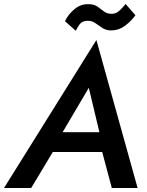

<svg xmlns="http://www.w3.org/2000/svg" viewBox="-48 -940 737 960"><path d="M265 -279 396 -501 449 -279ZM216 -180H463L511 0H640L434 -740L-28 0H108ZM277 -834 331 -786Q337 -800 349.5 -817.5Q362 -835 388 -836Q410 -837 427 -825.5Q444 -814 462 -801.5Q480 -789 504 -788Q545 -787 578 -812Q611 -837 629 -864L580 -920Q565 -901 549 -886.5Q533 -872 513 -871Q489 -870 473 -882Q457 -894 440 -906.5Q423 -919 396 -919Q356 -921 324 -894Q292 -867 277 -834Z"/></svg>

Font: Jost* 500 Medium Italic
Style: Italic
Weight: 500
Italic angle: -10°
Version: Version 3.200; ttfautohint (v0.97) -l 8 -r 50 -G 200 -x 14 -